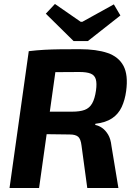

<svg xmlns="http://www.w3.org/2000/svg" viewBox="-20 -948 684 968"><path d="M382 -700Q466 -700 522 -681Q578 -662 602.5 -616Q627 -570 616 -489Q610 -444 593.5 -408.5Q577 -373 545 -351.5Q513 -330 461 -324L460 -318Q478 -315 495 -303Q512 -291 525 -269.5Q538 -248 542 -212L577 0H420L391 -214Q387 -248 373.5 -259Q360 -270 332 -270Q262 -271 215.5 -271.5Q169 -272 138 -272.5Q107 -273 82 -274L95 -385H343Q383 -385 407 -394Q431 -403 444.5 -426.5Q458 -450 464 -492Q469 -528 463 -548.5Q457 -569 437 -577Q417 -585 380 -585Q284 -585 218.5 -584Q153 -583 130 -581L125 -690Q167 -695 204 -697Q241 -699 283 -699.5Q325 -700 382 -700ZM274 -690 177 0H28L125 -690ZM554 -926 587 -870 423 -741H351L211 -879L257 -928L387 -838H395Z"/></svg>

Font: Exo 2
Style: Bold Italic
Weight: 700
Italic angle: -8°
Designer: Natanael Gama
Foundry: Natanael Gama
Version: Version 2.010